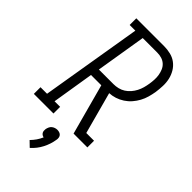

<svg xmlns="http://www.w3.org/2000/svg" viewBox="-325 -808 1121 1121"><g transform="rotate(45 235.0 -247.5)"><path d="M-30 0V-55H24L128 -680H81V-735H310Q338 -735 364.5 -728.5Q391 -722 411.5 -706.5Q432 -691 445.5 -668.5Q459 -646 465 -620Q471 -594 470 -566Q469 -538 465 -510Q461 -487 454.5 -463.5Q448 -440 436 -418Q424 -396 407.5 -377Q391 -358 369.5 -344Q348 -330 324.5 -322.5Q301 -315 278 -314L348 -55H412V0H298L213 -314H128L86 -55H132V0ZM138 -369H259Q277 -369 296 -373.5Q315 -378 331.5 -388.5Q348 -399 361 -414Q374 -429 383 -446.5Q392 -464 397 -482Q402 -500 405 -519Q408 -537 409 -556.5Q410 -576 407 -594Q404 -612 397 -628.5Q390 -645 377 -657Q364 -669 346.5 -674.5Q329 -680 310 -680H189ZM176 240 143 208Q158 193 170 175.5Q182 158 190 139Q183 138 177 134Q171 130 167.5 124Q164 118 163.5 110.5Q163 103 164 96Q166 87 170 78Q174 69 181.5 63Q189 57 198 54Q207 51 216 51Q225 51 233.5 54Q242 57 247 63Q252 69 253.5 78Q255 87 253 96Q247 136 227.5 174Q208 212 176 240Z"/></g></svg>

Font: Iosevka Slab Light
Style: Italic
Weight: 300
Italic angle: -9°
Monospace: yes
Designer: Belleve Invis
Foundry: Belleve Invis
Version: Version 11.1.1; ttfautohint (v1.8.3)